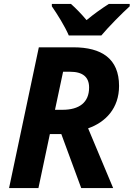

<svg xmlns="http://www.w3.org/2000/svg" viewBox="-20 -954 678 974"><path d="M26 0H175L233 -274H291L392 0H554L427 -303C516 -334 584 -405 584 -518C584 -657 495 -714 352 -714H177ZM329 -774H494C529 -816 599 -887 638 -922V-934H532C493 -909 458 -884 419 -852C396 -880 363 -914 340 -934H243V-922C270 -883 309 -821 329 -774ZM300 -590H336C400 -590 432 -563 432 -510C432 -434 382 -397 297 -397H259Z"/></svg>

Font: BC Sans
Style: Bold Italic
Weight: 700
Italic angle: -12°
Designer: Monotype Design Team
Province of B.C.
Foundry: Monotype Imaging Inc.
Version: Version 2.000;GOOG;noto-source:20170915:90ef993387c0